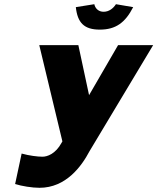

<svg xmlns="http://www.w3.org/2000/svg" viewBox="-20 -885 749 914"><path d="M182 -139C159 -139 119 -144 83 -154L52 -9C83 1 133 9 168 9C294 9 368 -93 406 -165L709 -670H542L404 -432L353 -670H167L277 -212L273 -205C244 -152 205 -139 182 -139ZM341 -851 429 -865C433 -845 449 -829 473 -829C499 -829 519 -845 532 -865L614 -851C576 -777 531 -744 455 -744C380 -744 349 -777 341 -851Z"/></svg>

Font: LT Wave Mono Black
Style: Italic
Weight: 900
Designer: Daniel Lyons
Version: Version 2.5 (Glyphs App)